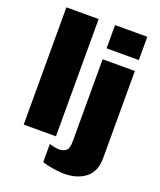

<svg xmlns="http://www.w3.org/2000/svg" viewBox="-163 -820 922 1108"><g transform="rotate(20 298.5 -266.5)"><path d="M50 0V-720H248V0ZM364 187Q347 187 321.5 184Q296 181 271 176Q246 171 230 165V53Q241 58 261 61.5Q281 65 292 65Q313 65 331 52.5Q349 40 349 -4V-510H547V26Q547 107 496.5 147Q446 187 364 187ZM349 -577V-720H547V-577Z"/></g></svg>

Font: Chivo Medium Black
Style: Regular
Weight: 900
Version: Version 2.002